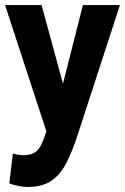

<svg xmlns="http://www.w3.org/2000/svg" viewBox="-22 -545 496 762"><path d="M-2 -525H143L228 -213L307 -525H454L284 -3Q263 61 239 106Q215 151 179.5 174Q144 197 88 197Q72 197 51.5 193Q31 189 15 183L29 64Q40 68 51.5 69.5Q63 71 72 71Q104 71 122.5 55.5Q141 40 157 -9L162 -24Z"/></svg>

Font: Radio Canada Condensed
Style: Bold
Weight: 700
Width: 3
Designer: Charles Daoud, Etienne Aubert Bonn, Alexandre Saumier Demers, Jacques Le Bailly
Foundry: Radio-Canada
Version: Version 2.104; ttfautohint (v1.8.4.7-5d5b);gftools[0.9.28.de